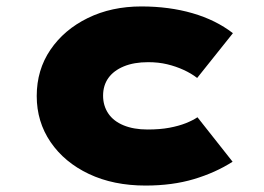

<svg xmlns="http://www.w3.org/2000/svg" viewBox="-20 -566 820 596"><path d="M432 10Q332 10 256 -26Q180 -62 137 -125Q94 -188 94 -268Q94 -349 136.5 -411.5Q179 -474 252.5 -510Q326 -546 419 -546Q505 -546 577.5 -525Q650 -504 703 -463L592 -324Q574 -338 550 -349Q526 -360 499 -366.5Q472 -373 440 -373Q396 -373 364.5 -360Q333 -347 316.5 -324Q300 -301 300 -269Q300 -238 316 -214Q332 -190 363.5 -177Q395 -164 438 -164Q477 -164 506 -169.5Q535 -175 556.5 -183.5Q578 -192 593 -202L702 -64Q649 -30 582 -10Q515 10 432 10Z"/></svg>

Font: Lexend Mega Black
Style: Regular
Weight: 900
Version: Version 1.007